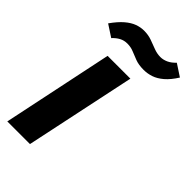

<svg xmlns="http://www.w3.org/2000/svg" viewBox="-227 -808 878 878"><g transform="rotate(45 212.0 -369.0)"><path d="M7.4 0 119.7 -536.3H267.1L153.9 0ZM281.1 -607.4Q249 -607.4 226.6 -615.9Q204.1 -624.3 185.4 -632.2Q166.7 -640.1 144 -640.1Q122.9 -640.1 105.9 -630.9Q88.9 -621.7 74 -605.4L16.3 -643.1Q42.3 -679.7 65.7 -699.6Q89.1 -719.6 111.6 -727.8Q134 -736 155.9 -736Q183.3 -736 206.1 -727.9Q228.9 -719.9 250.5 -711.4Q272.1 -703 294.4 -703Q312.1 -703 330.6 -711.4Q349 -719.9 365.7 -738L423.7 -700Q400.9 -663.7 377 -643.4Q353.1 -623.1 329.5 -615.3Q305.9 -607.4 281.1 -607.4Z"/></g></svg>

Font: Mona Sans ExtraLight
Style: Italic
Weight: 200
Italic angle: -11.6951°
Designer: Deni Anggara
Foundry: GitHub
Version: Version 2.000